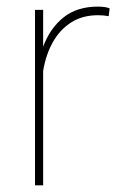

<svg xmlns="http://www.w3.org/2000/svg" viewBox="-20 -558 371 578"><path d="M274.4 -538.1Q297.9 -538.1 310.1 -532.7L307.1 -509.3Q292 -512.2 274.9 -512.2Q228 -512.2 193.8 -490.2Q159.7 -468.3 138.7 -430.4Q117.7 -392.6 109.9 -344.2V0H85.4V-528.3H109.9V-417.5Q130.9 -473.6 171.6 -505.9Q212.4 -538.1 274.4 -538.1Z"/></svg>

Font: Robert Sans Thin
Style: Regular
Weight: 100
Designer: Christian Robertson (extended by Adam Twardoch)
Foundry: Google
Version: Version 12.135;April 2, 2019;FontCreator 11.5.0.2425 64-bit;